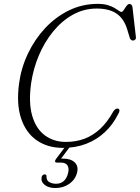

<svg xmlns="http://www.w3.org/2000/svg" viewBox="-20 -732 704 966"><path d="M575.5 -185Q581.5 -182 581 -174.8Q580.5 -167.5 574.5 -158Q548 -104.5 507 -66.5Q466 -28.5 413 -8.2Q360 12 296.5 12Q219.5 12 164.8 -26Q110 -64 86 -136.5Q62 -209 76 -312.5Q86.5 -390.5 120.5 -462.2Q154.5 -534 207.2 -590.5Q260 -647 327.2 -679.8Q394.5 -712.5 472 -712.5Q501 -712.5 521.2 -706.5Q541.5 -700.5 555.2 -692.5Q569 -684.5 577.5 -678.2Q586 -672 590.5 -672Q595.5 -672 600.2 -678.2Q605 -684.5 609.5 -692Q614 -699.5 619.5 -705.8Q625 -712 630.5 -712Q637.5 -712 641.5 -707.8Q645.5 -703.5 646.5 -695.5L664 -543.5Q664.5 -536.5 660 -532.5Q655.5 -528.5 649 -528Q639 -528 633.5 -539.5L619.5 -586Q602.5 -639.5 565.5 -664.2Q528.5 -689 466.5 -689Q402 -689 346.5 -658Q291 -627 247.5 -573.8Q204 -520.5 175.5 -453Q147 -385.5 136.5 -312.5Q123 -214.5 142.2 -149Q161.5 -83.5 206 -50.8Q250.5 -18 312 -18Q362 -18 405 -34Q448 -50 484.5 -84.2Q521 -118.5 550.5 -172Q556.5 -180.5 562.8 -184Q569 -187.5 575.5 -185ZM316.5 -5H340.5L283 71.5L271 66.5Q277.5 66 283.8 66Q290 66 297 66Q337.5 66 356.8 85.8Q376 105.5 367.5 137.5Q358.5 172 328.5 193Q298.5 214 258.5 214Q224.5 214 204.8 198.2Q185 182.5 189.5 158.5Q191 152.5 195.2 149Q199.5 145.5 204 145.5Q208.5 145 211.2 147.5Q214 150 214 154.5Q213 175.5 227.8 184Q242.5 192.5 262 192.5Q309 192.5 322.5 139Q328.5 115.5 319.8 100.8Q311 86 286 86H267Q257.5 86 257 80.2Q256.5 74.5 262 67.5Z"/></svg>

Font: Fraunces ExtraLight
Style: Italic
Weight: 250
Italic angle: -16°
Version: Version 1.000;[b76b70a41]